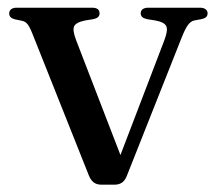

<svg xmlns="http://www.w3.org/2000/svg" viewBox="-20 -486 575 511"><path d="M285 5.5H249.5Q237.5 5.5 229.5 -0.5Q221.5 -6.5 216.5 -19L66 -397Q58.5 -415.5 52.8 -422.2Q47 -429 39 -430.5L20 -434.5Q11 -437 7.8 -440.8Q4.5 -444.5 4.5 -450.5Q4.5 -457.5 9.8 -461.5Q15 -465.5 24 -465.5H225Q245 -465.5 245 -450.5Q245 -444.5 241.2 -440.8Q237.5 -437 228 -435L206.5 -431.5Q182 -426.5 177.2 -415.8Q172.5 -405 183 -378L309 -51.5L287 -38L416.5 -376.5Q427.5 -404.5 422.8 -415.8Q418 -427 393.5 -431.5L371.5 -435Q362.5 -437 358.5 -440.8Q354.5 -444.5 354.5 -450.5Q354.5 -457.5 359.8 -461.5Q365 -465.5 374.5 -465.5H512.5Q521.5 -465.5 527 -461.5Q532.5 -457.5 532.5 -450.5Q532.5 -445 529 -441Q525.5 -437 515.5 -435L497 -431.5Q487.5 -429.5 480 -419.2Q472.5 -409 462.5 -383.5L317 -16.5Q311.5 -4 303.5 0.8Q295.5 5.5 285 5.5Z"/></svg>

Font: Fraunces 36pt
Style: Regular
Weight: 400
Version: Version 1.000;[b76b70a41]